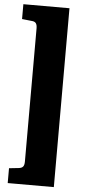

<svg xmlns="http://www.w3.org/2000/svg" viewBox="-66 -848 496 1095"><g transform="rotate(5 182.5 -300.0)"><path d="M22 212V127L78 121Q95 119 102 110Q109 101 109 81V-681Q109 -701 102 -710.5Q95 -720 78 -721L22 -727V-812H286V212Z"/></g></svg>

Font: Literata ExtraBold
Style: Regular
Weight: 800
Designer: Latin by Veronika Burian and Jose Scaglione. Greek by Irene Vlachou. Cyrillic by Vera Evstafieva.
Foundry: TypeTogether
Version: Version 3.103;gftools[0.9.29]